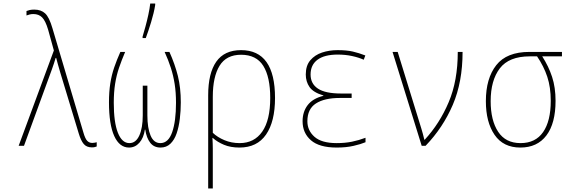

<svg xmlns="http://www.w3.org/2000/svg" viewBox="-20 -820 3220 1080"><path d="M497 9Q467 9 451 -10Q435 -29 423 -69L319 -412Q311 -437 306 -457Q301 -477 296 -494H293Q288 -478 283 -462Q278 -446 272 -430L115 0H85L283 -536L251 -652Q236 -703 217 -722Q198 -741 168 -741Q156 -741 146.5 -738.5Q137 -736 129 -733V-758Q136 -761 146.5 -763.5Q157 -766 173 -766Q211 -766 234 -744.5Q257 -723 275 -661L449 -75Q459 -40 470.5 -28Q482 -16 499 -16Q507 -16 513.5 -17.5Q520 -19 524 -20V4Q518 6 512.5 7.5Q507 9 497 9Z M706 10Q652 10 622.5 -55Q593 -120 593 -245Q593 -304 600.5 -351.5Q608 -399 622.5 -441Q637 -483 657 -528H684Q664 -481 649.5 -438.5Q635 -396 627.5 -348.5Q620 -301 620 -242Q620 -132 643 -73.5Q666 -15 708 -15Q744 -15 763.5 -57.5Q783 -100 783 -171V-338H809V-171Q809 -100 827 -57.5Q845 -15 882 -15Q927 -15 948.5 -76.5Q970 -138 970 -242Q970 -300 962.5 -347.5Q955 -395 941 -438.5Q927 -482 906 -528H933Q964 -459 980.5 -393Q997 -327 997 -244Q997 -197 991.5 -151.5Q986 -106 973.5 -69.5Q961 -33 938.5 -11.5Q916 10 883 10Q846 10 825 -17Q804 -44 797 -91H795Q788 -44 764 -17Q740 10 706 10ZM782 -614Q789 -637 798 -670Q807 -703 814.5 -737.5Q822 -772 825 -800H853V-792Q846 -748 830 -695.5Q814 -643 800 -606H782Z M1151 -284Q1151 -408 1196.5 -473Q1242 -538 1336 -538Q1527 -538 1527 -269Q1527 -136 1476.5 -63Q1426 10 1327 10Q1277 10 1240 -5.5Q1203 -21 1177 -44H1175Q1177 -9 1177 17Q1177 43 1177 70V240H1151ZM1328 -15Q1410 -15 1455 -79.5Q1500 -144 1500 -269Q1500 -387 1461 -449.5Q1422 -512 1336 -512Q1253 -512 1215 -450Q1177 -388 1177 -276V-73Q1203 -48 1242.5 -31.5Q1282 -15 1328 -15Z M1874 10Q1776 10 1729 -31Q1682 -72 1682 -138Q1682 -191 1710.5 -228.5Q1739 -266 1799 -281V-283Q1742 -300 1721 -330.5Q1700 -361 1700 -401Q1700 -451 1725.5 -481Q1751 -511 1791.5 -524.5Q1832 -538 1879 -538Q1930 -538 1964.5 -530Q1999 -522 2035 -508L2026 -484Q1997 -497 1959.5 -505Q1922 -513 1880 -513Q1805 -513 1766 -484Q1727 -455 1727 -401Q1727 -349 1768.5 -321.5Q1810 -294 1898 -294H1958V-269H1892Q1805 -269 1757 -238Q1709 -207 1709 -138Q1709 -86 1749 -50.5Q1789 -15 1874 -15Q1921 -15 1960 -23Q1999 -31 2036 -45V-20Q2010 -9 1968.5 0.5Q1927 10 1874 10Z M2352 0 2188 -528H2217L2350 -97Q2354 -84 2358.5 -67.5Q2363 -51 2367 -34H2369Q2453 -125 2504 -245.5Q2555 -366 2555 -528H2582Q2582 -359 2527 -230.5Q2472 -102 2374 0Z M2907 10Q2811 10 2762 -61.5Q2713 -133 2713 -251Q2713 -379 2771.5 -453.5Q2830 -528 2958 -528H3141V-503H3030Q3066 -447 3085.5 -387.5Q3105 -328 3105 -253Q3105 -126 3053.5 -58Q3002 10 2907 10ZM2908 -15Q2992 -15 3035 -77Q3078 -139 3078 -253Q3078 -329 3058.5 -388Q3039 -447 3001 -503H2960Q2843 -503 2791.5 -435.5Q2740 -368 2740 -251Q2740 -143 2782 -79Q2824 -15 2908 -15Z"/></svg>

Font: Noto Sans Mono Condensed Thin
Style: Regular
Weight: 100
Width: 3
Designer: Monotype Design Team
Foundry: Monotype Imaging Inc.
Version: Version 2.014; ttfautohint (v1.8.4.7-5d5b)